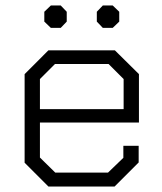

<svg xmlns="http://www.w3.org/2000/svg" viewBox="-20 -682 593 702"><path d="M70 -87V-411L157 -498H400L488 -411V-234H126V-106L182 -51H375L431 -105V-149H487V-88L399 0H157ZM432 -283V-393L377 -448H181L126 -393V-283ZM142 -603V-639L166 -662H202L224 -639V-603L202 -580H166ZM334 -603V-639L356 -662H392L416 -639V-603L392 -580H356Z"/></svg>

Font: Chakra Petch Light
Style: Regular
Weight: 300
Designer: Katatrad Aksorn Co.,Ltd.
Foundry: Cadson Demak Co.,Ltd.
Version: Version 1.000; ttfautohint (v1.6)